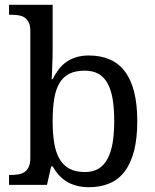

<svg xmlns="http://www.w3.org/2000/svg" viewBox="-20 -780 654 810"><path d="M559.1 -269Q559.1 -196.8 545.7 -144Q532.2 -91.3 506.3 -57.1Q480.5 -22.9 442.4 -6.6Q404.3 9.8 355 9.8Q326.2 9.8 302.7 3.4Q279.3 -2.9 260.5 -14.6Q241.7 -26.4 227.3 -42.5Q212.9 -58.6 202.1 -78.1H195.8L178.2 0H18.1V-42H25.9Q43 -42 57.9 -44.4Q72.8 -46.9 83.7 -54.4Q94.7 -62 101.3 -76.2Q107.9 -90.3 107.9 -113.8V-649.9Q107.9 -671.9 101.3 -685.3Q94.7 -698.7 83.5 -706.1Q72.3 -713.4 57.4 -715.6Q42.5 -717.8 25.9 -717.8H18.1V-759.8H202.1V-576.2Q202.1 -559.1 201.7 -536.9Q201.2 -514.6 200.2 -494.1Q199.2 -470.7 198.2 -445.8H202.1Q213.4 -468.8 227.5 -487.3Q241.7 -505.9 260.3 -518.8Q278.8 -531.7 302.2 -538.8Q325.7 -545.9 355 -545.9Q404.3 -545.9 442.4 -529.5Q480.5 -513.2 506.3 -479.2Q532.2 -445.3 545.7 -393.1Q559.1 -340.8 559.1 -269ZM337.9 -481.9Q298.8 -481.9 272.7 -469Q246.6 -456.1 231 -429.7Q215.3 -403.3 208.7 -363.3Q202.1 -323.2 202.1 -269Q202.1 -216.8 208.7 -176.8Q215.3 -136.7 231.2 -109.4Q247.1 -82 273.2 -68.1Q299.3 -54.2 338.9 -54.2Q372.1 -54.2 395.3 -68.1Q418.5 -82 433.3 -109.4Q448.2 -136.7 455.1 -177Q461.9 -217.3 461.9 -270Q461.9 -323.2 455.1 -363Q448.2 -402.8 433.3 -429.2Q418.5 -455.6 394.8 -468.8Q371.1 -481.9 337.9 -481.9Z"/></svg>

Font: Noto Serif
Style: Regular
Weight: 400
Designer: Monotype Design team
Foundry: Monotype Imaging Inc.
Version: Version 1.02